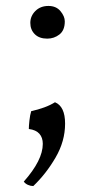

<svg xmlns="http://www.w3.org/2000/svg" viewBox="-20 -441 299 646"><path d="M139 -311Q112 -311 97 -326Q82 -341 82 -364Q82 -387 99 -404Q116 -421 143 -421Q169 -421 183.5 -403.5Q198 -386 198 -369Q198 -339 180 -325Q162 -311 139 -311ZM165 -97Q182 -90 190.5 -72Q199 -54 199 -25Q199 34 167 89Q135 144 92 185Q83 185 74 181Q65 177 60 170Q124 98 124 43Q124 22 112.5 9Q101 -4 77 -7Q77 -17 79 -35.5Q81 -54 85 -67Q108 -72 128.5 -79.5Q149 -87 165 -97Z"/></svg>

Font: Vollkorn
Style: Regular
Weight: 400
Designer: Friedrich Althausen
Foundry: Friedrich Althausen
Version: Version 5.001